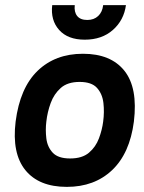

<svg xmlns="http://www.w3.org/2000/svg" viewBox="-20 -720 564 750"><path d="M184 -700H272Q269 -673 281.5 -657.5Q294 -642 321 -642Q347 -642 363.5 -657.5Q380 -673 383 -700H472Q464 -641 421 -603Q378 -565 311 -565Q245 -565 211 -603Q177 -641 184 -700ZM41 -245Q58 -377 127 -443.5Q196 -510 304 -510Q413 -510 466 -443.5Q519 -377 503 -245Q487 -121 418 -55.5Q349 10 241 10Q132 10 79 -55.5Q26 -121 41 -245ZM254 -101Q301 -101 327.5 -123.5Q354 -146 366.5 -179.5Q379 -213 383 -245Q388 -282 384 -317.5Q380 -353 359 -376.5Q338 -400 291 -400Q244 -400 217.5 -376.5Q191 -353 178 -317.5Q165 -282 161 -245Q157 -213 161 -179.5Q165 -146 186 -123.5Q207 -101 254 -101Z"/></svg>

Font: Haskoy Bold
Style: Italic
Weight: 700
Designer: Ertekin Erdin
Foundry: Ertekin Erdin
Version: Version 2.000; ttfautohint (v1.8.4.7-5d5b)